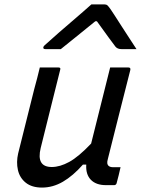

<svg xmlns="http://www.w3.org/2000/svg" viewBox="-20 -837 640 868"><path d="M160 -532H244Q256 -532 252 -521Q230 -433 208 -345Q186 -257 164 -168Q143 -82 214 -82Q251 -82 293 -105Q335 -128 392 -188Q412 -270 433 -352Q454 -434 478 -532H560Q572 -532 569 -520Q544 -420 517.5 -317Q491 -214 468 -120Q464 -106 465 -99Q466 -92 470 -88Q477 -81 492 -81H525Q521 -64 516.5 -44.5Q512 -25 507 -8Q504 0 496 0H459Q414 0 390.5 -24.5Q367 -49 370 -93H355Q310 -42 264.5 -15.5Q219 11 170 11Q124 11 96.5 -11Q69 -33 61 -68.5Q53 -104 62 -143Q80 -216 98.5 -289Q117 -362 135 -435Q142 -459 148 -483.5Q154 -508 160 -532ZM393 -817H453Q461 -817 465.5 -813Q470 -809 480 -795Q486 -786 499.5 -765.5Q513 -745 530 -718Q547 -691 565 -664Q583 -637 597 -615H529Q511 -615 502 -626Q493 -637 471.5 -667Q450 -697 418 -741H411Q358 -698 321.5 -668.5Q285 -639 255 -615H185Q174 -615 176 -624Q177 -628 182 -632.5Q187 -637 204 -652Q219 -666 245 -688.5Q271 -711 300 -736Q329 -761 354.5 -783Q380 -805 393 -817Z"/></svg>

Font: Recursive Sn Lnr St
Style: Italic
Weight: 400
Italic angle: -15°
Version: Version 1.079;hotconv 1.0.112;makeotfexe 2.5.65598; ttfautoh